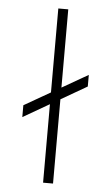

<svg xmlns="http://www.w3.org/2000/svg" viewBox="-53 -771 467 807"><g transform="rotate(5 180.5 -367.5)"><path d="M49 -267V-317L312 -468V-419ZM160 0V-735H202V0Z"/></g></svg>

Font: Hauora
Style: Regular
Weight: 400
Designer: Wayne Shih
Foundry: WCYS
Version: Version 1.001